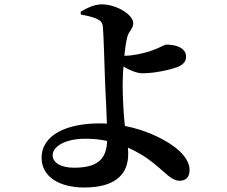

<svg xmlns="http://www.w3.org/2000/svg" viewBox="-20 -808 1040 880"><path d="M366 51.4C523.6 51.4 567.6 -22.4 567.6 -101.8C567.6 -143.3 559.1 -173.2 553.7 -218.4C544.8 -290.9 542.2 -377.4 542.2 -425.6C542.2 -478.6 552.1 -602.4 564.2 -641.2C572.6 -667.8 590.7 -677.8 590.7 -702.7C590.7 -739.2 515.4 -788.1 446.6 -788.1C411.2 -788.1 375.6 -769.8 349.5 -754.1L350.7 -741C369.9 -737.8 403.4 -731.7 426 -720.4C442.9 -712.2 449.6 -703.8 451.6 -683.7C454.3 -657.2 459.4 -506 460.9 -450.9C463.1 -377.4 471 -275.5 471 -170.1C471 -76.9 425.1 -39.3 319.3 -39.3C261.4 -39.3 221.3 -60.8 221.3 -96.5C221.3 -135.4 276.1 -172.1 371.4 -172.1C478 -172.1 556.3 -140.7 620.5 -103.6C717.2 -48.4 754.2 20.4 802.8 20.4C830.6 20.4 848.9 5.3 848.9 -28.4C848.9 -92.6 772.5 -148 698.5 -182.8C638.3 -211.2 546.6 -242.4 435.1 -242.4C292 -242.4 170.7 -193.2 170.7 -84.3C170.7 3.3 254.3 51.4 366 51.4ZM632.3 -472.1C697.3 -472.1 770.1 -491.7 793.9 -501C823 -513.1 832.8 -528.5 832.8 -547.7C832.8 -592.1 780.1 -603.6 741.8 -603.6C734.3 -603.6 715.1 -590.4 680 -577.8C641.2 -562.9 584.5 -552.5 556.3 -552.5C544.6 -552.5 531.5 -553.5 515 -556.5L516.5 -521.3C542.5 -504 593.9 -472.1 632.3 -472.1Z"/></svg>

Font: Source Han Serif TW VF
Style: Regular
Weight: 250
Designer: Ryoko NISHIZUKA 西塚涼子 (kana & ideographs); Frank Grießhammer (Latin, Greek & Cyrillic); Wenlong ZHANG 张文龙 (bopomofo); San
Foundry: Adobe
Version: Version 2.002;hotconv 1.1.0;makeotfexe 2.6.0